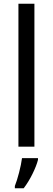

<svg xmlns="http://www.w3.org/2000/svg" viewBox="-20 -780 280 1021"><path d="M163 0V-760H78V0ZM182 70V61H97C92 103 73 175 59 209V221H106C139 179 172 111 182 70Z"/></svg>

Font: Noto Sans Ethiopic SemiCondensed
Style: Regular
Weight: 400
Width: 4
Designer: Monotype Design Team
Foundry: Monotype Imaging Inc.
Version: Version 2.102